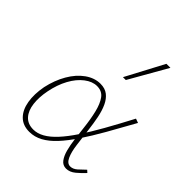

<svg xmlns="http://www.w3.org/2000/svg" viewBox="-202 -827 946 946"><g transform="rotate(45 271.5 -353.5)"><path d="M163 4Q118 4 91 -23Q64 -50 56 -97Q48 -144 59 -203Q72 -263 99.5 -310.5Q127 -358 165 -385Q203 -412 244 -412Q276 -412 296.5 -396Q317 -380 330 -352Q343 -324 350.5 -286.5Q358 -249 363 -206Q369 -159 374.5 -115.5Q380 -72 392.5 -45Q405 -18 426 -18Q445 -18 462.5 -33.5Q480 -49 497 -66L509 -55Q490 -34 467 -15Q444 4 419 4Q396 4 382 -14.5Q368 -33 360 -63Q352 -93 347.5 -129.5Q343 -166 339 -200Q333 -254 322.5 -297.5Q312 -341 293.5 -366.5Q275 -392 240 -392Q208 -392 176 -367.5Q144 -343 120.5 -300Q97 -257 86 -201Q76 -151 81 -109Q86 -67 108 -42.5Q130 -18 169 -18Q197 -18 225.5 -34Q254 -50 283.5 -82Q313 -114 345 -162Q377 -210 412.5 -273Q448 -336 489 -414L511 -406Q468 -328 431.5 -264Q395 -200 361.5 -150Q328 -100 296.5 -66Q265 -32 232 -14Q199 4 163 4ZM299 -513 404 -711H432L319 -513Z"/></g></svg>

Font: Ysabeau Office Thin
Style: Italic
Weight: 250
Italic angle: -12°
Designer: Christian Thalmann (Catharsis Fonts)
Version: Version 2.001;gftools[0.9.30]; featfreeze: tnum,lnum,ss02